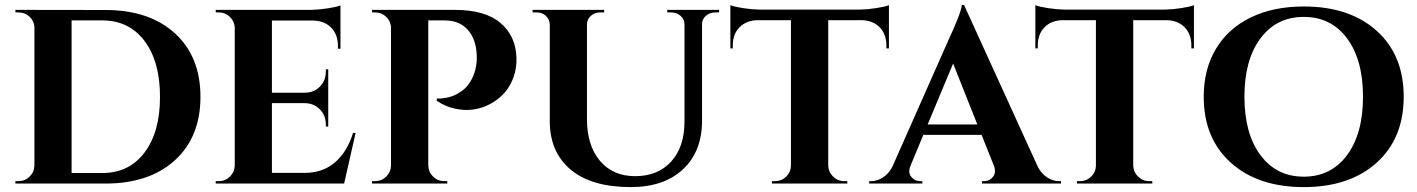

<svg xmlns="http://www.w3.org/2000/svg" viewBox="-20 -740 5714 774"><path d="M42 -700.2 404.8 -699.7Q582 -699.7 685.1 -605.7Q788.1 -511.7 788.1 -349.6Q788.1 -188 685.1 -94Q582 0 404.8 0H42V-9.8H54.7Q81.1 -9.8 99.6 -28.3Q118.2 -46.9 118.7 -72.8V-632.8Q116.2 -657.2 98.1 -673.6Q80.1 -689.9 55.2 -689.9H42.5ZM268.6 -657.7V-42.5H392.6Q500 -42.5 562.5 -125Q625 -207.5 625 -349.6Q625 -492.2 562.5 -575Q500 -657.7 392.6 -657.7Z M1403.3 -204.1H1413.6L1367.2 0H849.6V-9.8H862.3Q888.7 -9.8 907.2 -28.3Q925.8 -46.9 926.3 -72.8V-630.4Q924.3 -655.3 906 -672.6Q887.7 -689.9 862.3 -689.9H849.6V-700.2H1232.9Q1264.2 -700.7 1301 -706.3Q1337.9 -711.9 1352.5 -718.3V-543.5H1342.3V-555.2Q1342.3 -600.1 1315.9 -627.7Q1289.6 -655.3 1244.6 -657.2H1076.2V-366.2H1209Q1246.1 -366.7 1269.8 -391.1Q1293.5 -415.5 1293.5 -452.1V-460.4L1303.2 -460.9V-229.5L1293.5 -230V-238.3Q1293.5 -274.4 1269.8 -298.8Q1246.1 -323.2 1210 -324.2H1076.2V-43H1207.5Q1280.8 -43 1330.1 -85.2Q1379.4 -127.4 1403.3 -204.1Z M1480 -700.2H1813Q1935.5 -700.2 1997.3 -647.7Q2059.1 -595.2 2062 -508.3Q2063.5 -466.3 2050.3 -429.2Q2037.1 -392.1 2013.4 -365.5Q1989.7 -338.9 1957 -321.3Q1924.3 -303.7 1888.7 -298.6Q1853 -293.5 1814.2 -302Q1775.4 -310.5 1740.7 -333.5V-342.8H1747.1Q1753.9 -342.3 1765.1 -343.8Q1776.4 -345.2 1790.3 -348.4Q1804.2 -351.6 1819.8 -359.6Q1835.4 -367.7 1849.6 -379.4Q1863.8 -391.1 1876.2 -411.1Q1888.7 -431.2 1895.5 -457Q1903.3 -485.8 1901.9 -517.1Q1899.4 -582 1865.7 -619.9Q1832 -657.7 1772.9 -657.7H1706.5V-72.8Q1707 -46.9 1725.6 -28.3Q1744.1 -9.8 1770.5 -9.8H1783.2V0H1479.5V-9.8H1492.2Q1518.6 -9.8 1537.1 -28.3Q1555.7 -46.9 1556.2 -72.8V-632.3Q1553.7 -656.7 1535.6 -673.3Q1517.6 -689.9 1492.7 -689.9H1480Z M2669.9 -700.2H2878.9V-689.9H2862.8Q2841.3 -689.9 2825.7 -676.3Q2810.1 -662.6 2810.1 -642.6V-253.4Q2810.1 -129.4 2733.4 -57.6Q2656.7 14.2 2522.5 14.2Q2364.3 14.2 2280.3 -56.4Q2196.3 -127 2196.3 -251.5V-640.6Q2195.8 -662.1 2180.7 -676Q2165.5 -689.9 2143.6 -689.9H2127V-700.2H2415.5V-689.9H2398.9Q2377.4 -689.9 2362.1 -676.3Q2346.7 -662.6 2346.2 -642.1V-260.3Q2346.2 -153.8 2398.4 -91.8Q2450.7 -29.8 2540.5 -29.8Q2631.8 -29.8 2685.3 -88.4Q2738.8 -147 2739.3 -247.6V-642.1Q2739.3 -662.6 2723.4 -676.3Q2707.5 -689.9 2686 -689.9H2669.9Z M3042.5 -701.2H3444.8Q3475.6 -701.7 3512.2 -707.3Q3548.8 -712.9 3563.5 -719.2V-544.9H3553.2V-556.6Q3553.2 -602.5 3526.1 -630.1Q3499 -657.7 3453.1 -658.7H3318.8V-72.3Q3319.8 -46.4 3338.4 -28.1Q3356.9 -9.8 3382.8 -9.8H3395.5L3396 0H3091.8V-9.8H3104.5Q3130.4 -9.8 3148.9 -27.6Q3167.5 -45.4 3168.5 -71.3V-658.7H3034.2Q2988.3 -657.7 2961.2 -630.1Q2934.1 -602.5 2934.1 -556.6V-544.9H2924.3V-719.2Q2939 -712.9 2975.3 -707.3Q3011.7 -701.7 3042.5 -701.2Z M3866.2 -720.2 4163.6 -67.9Q4178.7 -39.1 4201.9 -24.4Q4225.1 -9.8 4249 -9.8H4257.3V0H3938.5V-9.8H3947.3Q3969.2 -9.8 3983.2 -27.3Q3997.1 -44.9 3986.3 -72.8L3937 -196.3H3702.1L3650.9 -72.8Q3639.2 -44.9 3653.3 -27.3Q3667.5 -9.8 3689.5 -9.8H3698.2V0H3483.9V-9.8H3492.7Q3515.6 -9.8 3538.6 -24.2Q3561.5 -38.6 3576.7 -66.4L3808.1 -588.9Q3820.3 -613.8 3838.1 -657.7Q3856 -701.7 3857.4 -720.2ZM3719.7 -238.3H3919.9L3822.3 -483.9Z M4272 -701.2H4674.3Q4705.1 -701.7 4741.7 -707.3Q4778.3 -712.9 4793 -719.2V-544.9H4782.7V-556.6Q4782.7 -602.5 4755.6 -630.1Q4728.5 -657.7 4682.6 -658.7H4548.3V-72.3Q4549.3 -46.4 4567.9 -28.1Q4586.4 -9.8 4612.3 -9.8H4625L4625.5 0H4321.3V-9.8H4334Q4359.9 -9.8 4378.4 -27.6Q4397 -45.4 4397.9 -71.3V-658.7H4263.7Q4217.8 -657.7 4190.7 -630.1Q4163.6 -602.5 4163.6 -556.6V-544.9H4153.8V-719.2Q4168.5 -712.9 4204.8 -707.3Q4241.2 -701.7 4272 -701.2Z M5235.8 -713.9Q5420.4 -713.9 5529.5 -616Q5638.7 -518.1 5638.7 -350.1Q5638.7 -182.1 5529.5 -84Q5420.4 14.2 5235.8 14.2Q5051.3 14.2 4941.9 -84Q4832.5 -182.1 4832.5 -350.1Q4832.5 -461.4 4882.1 -543.7Q4931.6 -626 5022.7 -669.9Q5113.8 -713.9 5235.8 -713.9ZM5061.3 -114.5Q5126 -27.8 5235.8 -27.8Q5345.7 -27.8 5410.2 -114.5Q5474.6 -201.2 5474.6 -350.1Q5474.6 -499 5410.2 -585.4Q5345.7 -671.9 5235.8 -671.9Q5126 -671.9 5061.3 -585.4Q4996.6 -499 4996.6 -350.1Q4996.6 -201.2 5061.3 -114.5Z"/></svg>

Font: Cinzel Decorative Bold
Style: Regular
Weight: 700
Designer: Natanael Gama
Version: Version 1.001;PS 001.001;hotconv 1.0.56;makeotf.lib2.0.21325